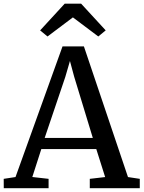

<svg xmlns="http://www.w3.org/2000/svg" viewBox="-30 -994 759 1014"><path d="M51.9 -59 300.2 -749H413.1L645.9 -58.9L708.2 -49.5V0H444.2V-49.5L525.3 -58.9L478.5 -206.8H188.2L140.7 -59.2L226.6 -49.5V0H-10.1L-10.4 -49.5ZM460.1 -265.7 361.7 -589.1 339.4 -671.8 314.6 -586.8 206 -265.7ZM311.6 -974.5H398.5L528.2 -833.6L489.1 -801.4L355 -902.2L221 -801.4L181.9 -833.4Z"/></svg>

Font: Merriweather 7pt Light
Style: Regular
Weight: 300
Designer: Eben Sorkin
Foundry: Eben Sorkin
Version: Version 2.200;gftools[0.9.31]